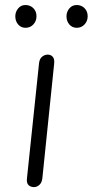

<svg xmlns="http://www.w3.org/2000/svg" viewBox="-20 -764 378 784"><path d="M119 0Q105 0 96.5 -8.2Q88 -16.5 90 -35L139.5 -506.5Q141.5 -524 152 -532.5Q162.5 -541 175 -541Q187.5 -541 195.5 -532Q203.5 -523 201 -502.5L153 -36.5Q151 -18 140.8 -9Q130.5 0 119 0ZM293.5 -650.5Q275 -650.5 263.2 -664Q251.5 -677.5 251.5 -697.5Q251.5 -715.5 263 -729.5Q274.5 -743.5 293.5 -743.5Q312 -743.5 325 -730.8Q338 -718 338 -697.5Q338 -678 325.2 -664.2Q312.5 -650.5 293.5 -650.5ZM84 -650.5Q66 -650.5 54.2 -664Q42.5 -677.5 42.5 -697.5Q42.5 -715.5 54 -729.5Q65.5 -743.5 84 -743.5Q103 -743.5 116 -730.8Q129 -718 129 -697.5Q129 -678 116.2 -664.2Q103.5 -650.5 84 -650.5Z"/></svg>

Font: Edu NSW ACT Hand Pre
Style: Regular
Weight: 400
Designer: Tina and Corey Anderson, Eben Sorkin, Mirko Velimirovic
Foundry: Sorkin Type Co.
Version: Version 2.000